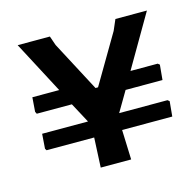

<svg xmlns="http://www.w3.org/2000/svg" viewBox="-64 -418 495 484"><g transform="rotate(-15 183.5 -176.0)"><path d="M223.4 -120.6H349.5L354.2 -116.8L350.5 -77.6H219.6L222.4 0H143L146.7 -77.6H22.4L19.6 -82.2L22.4 -120.6H142.1L114 -172.9H22.4L19.6 -178.5L22.4 -215.9H92.5L20.6 -352.3H104.7L113.1 -328L182.2 -197.2H188.8L263.6 -324.3L275.7 -352.3H357.9L278.5 -215.9H349.5L354.2 -212.1L350.5 -172.9H254.2Z"/></g></svg>

Font: Gurajada
Style: Regular
Weight: 400
Designer: Purushoth Kumar Guthula
Foundry: SiliconAndhra, USA.
Version: Version 1.0.3; ttfautohint (v1.2.42-39fb)